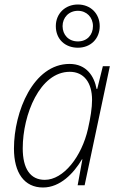

<svg xmlns="http://www.w3.org/2000/svg" viewBox="-20 -823 531 853"><path d="M326 -611C382 -611 423 -650 423 -707C423 -762 383 -803 326 -803C270 -803 228 -763 228 -707C228 -648 270 -611 326 -611ZM326 -639C285 -639 258 -668 258 -707C258 -745 286 -775 326 -775C365 -775 393 -746 393 -707C393 -668 367 -639 326 -639ZM171 10C248 10 308 -54 344 -115H346L325 0H356L468 -529H437L412 -428H409C399 -483 365 -539 289 -539C128 -539 42 -327 42 -163C42 -55 88 10 171 10ZM179 -24C115 -24 81 -73 81 -164C81 -314 157 -504 290 -504C352 -504 389 -457 389 -379C389 -343 382 -300 371 -251C343 -127 262 -24 179 -24Z"/></svg>

Font: Noto Sans SemiCondensed ExtraLight
Style: Italic
Weight: 200
Width: 4
Italic angle: -12°
Designer: Monotype Design Team
Foundry: Monotype Imaging Inc.
Version: Version 2.013